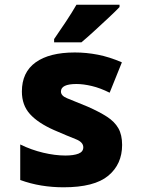

<svg xmlns="http://www.w3.org/2000/svg" viewBox="-20 -786 603 816"><path d="M250 10Q202 10 156 2.5Q110 -5 66 -21V-172Q113 -149 163.5 -137Q214 -125 258 -125Q293 -125 313.5 -133Q334 -141 334 -160Q334 -182 302 -194.5Q270 -207 210 -233Q142 -263 107.5 -301Q73 -339 73 -397Q73 -479 131.5 -521Q190 -563 298 -563Q347 -563 396 -553.5Q445 -544 498 -521L446 -392Q406 -412 370 -420.5Q334 -429 305 -429Q239 -429 239 -397Q239 -379 265 -368.5Q291 -358 352 -333Q402 -311 434.5 -290Q467 -269 483 -241Q499 -213 499 -170Q499 -88 440 -39Q381 10 250 10ZM210 -620Q235 -656 260.5 -694.5Q286 -733 305 -766H488V-756Q471 -738 442 -711Q413 -684 382 -655.5Q351 -627 326 -606H210Z"/></svg>

Font: Noto Sans Mono SemiCondensed Black
Style: Regular
Weight: 900
Width: 4
Designer: Monotype Design Team
Foundry: Monotype Imaging Inc.
Version: Version 2.014; ttfautohint (v1.8.4.7-5d5b)